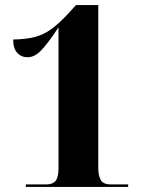

<svg xmlns="http://www.w3.org/2000/svg" viewBox="-20 -738 569 758"><path d="M82 0V-10H163Q188 -10 199.5 -24Q211 -38 211 -74V-630Q168 -565 142 -538.5Q116 -512 89 -512Q64 -512 48 -529.5Q32 -547 32 -582Q83 -583 117.5 -592Q152 -601 182.5 -623Q213 -645 250 -685L280 -718H368V-74Q368 -46 377.5 -28Q387 -10 417 -10H486V0Z"/></svg>

Font: Noto Serif Display SemiCondensed ExtraBold
Style: Regular
Weight: 800
Width: 4
Designer: Monotype Design Team
Foundry: Monotype Imaging Inc.
Version: Version 2.009